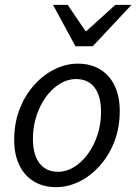

<svg xmlns="http://www.w3.org/2000/svg" viewBox="-20 -761 563 793"><path d="M212.1 12Q159 12 120.1 -11.5Q81.1 -34.9 59.8 -78.8Q38.6 -122.6 38.6 -183.4Q38.6 -252.6 60.9 -309.9Q83.2 -367.3 120.7 -409.4Q158.3 -451.6 205.3 -474.8Q252.3 -498.1 301.2 -498.1Q354.2 -498.1 393.2 -474.6Q432.2 -451.2 453.4 -407.3Q474.6 -363.5 474.6 -302.7Q474.6 -233.5 452.3 -176.2Q430 -118.8 392.5 -76.7Q355 -34.5 308 -11.3Q260.9 12 212.1 12ZM220 -51.5Q254 -51.5 285.6 -70.9Q317.3 -90.3 342.3 -124.1Q367.4 -158 382.3 -202.7Q397.3 -247.5 397.3 -298.2Q397.3 -364.6 370.5 -399.6Q343.8 -434.6 293.3 -434.6Q259.9 -434.6 227.9 -415.4Q196 -396.2 170.9 -362.3Q145.9 -328.5 130.9 -283.7Q116 -239 116 -187.9Q116 -122.4 142.9 -87Q169.9 -51.5 220 -51.5ZM291.6 -570 199 -740.9H259.6L333 -632.7H337L456.3 -740.9H523.1L363.1 -570Z"/></svg>

Font: Source Sans 3
Style: Italic
Weight: 200
Italic angle: -11°
Designer: Paul D. Hunt
Foundry: Adobe
Version: Version 3.046;hotconv 1.0.118;makeotfexe 2.5.65603